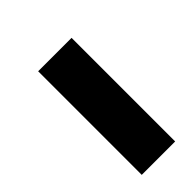

<svg xmlns="http://www.w3.org/2000/svg" viewBox="-13 -447 325 325"><g transform="rotate(45 149.5 -285.0)"><path d="M299 -325V-245H51V-325Z"/></g></svg>

Font: Ibarra Real Nova
Style: Italic
Weight: 400
Italic angle: -22°
Designer: Jose Maria Ribagorda & Octavio Pardo
Foundry: Octavio Pardo
Version: Version 1.014